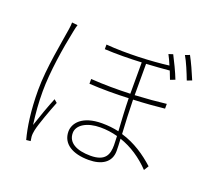

<svg xmlns="http://www.w3.org/2000/svg" viewBox="-138 -965 1276 1175"><g transform="rotate(20 500.0 -377.0)"><path d="M396 -99C396 -152 458 -189 545 -189C583 -189 620 -184 657 -174C658 -148 659 -128 659 -114C659 -55 642 -5 545 -5C454 -5 396 -36 396 -99ZM907 -793 878 -782C899 -747 925 -684 942 -639L973 -651C956 -693 926 -759 907 -793ZM198 -729 161 -733C161 -722 160 -708 157 -689C144 -601 107 -418 107 -275C107 -140 123 -35 143 39L171 36C170 29 168 17 167 8C166 -5 168 -21 171 -35C180 -78 219 -183 241 -238L221 -255C201 -207 169 -118 151 -62C141 -140 136 -198 136 -276C136 -400 162 -566 187 -685C190 -703 194 -716 198 -729ZM809 -762 781 -753C790 -736 801 -714 811 -689C700 -675 539 -667 405 -678V-648C481 -644 566 -645 645 -649V-445C562 -442 473 -442 389 -448V-417C472 -412 561 -412 645 -416C646 -351 651 -268 655 -204C621 -212 584 -216 545 -216C415 -216 368 -152 368 -99C368 -19 438 23 543 23C628 23 686 -13 686 -87C686 -106 685 -134 683 -166C757 -141 825 -96 883 -35L902 -66C841 -121 770 -170 682 -196C678 -266 674 -349 673 -417C749 -420 820 -426 876 -432V-463C818 -456 748 -450 673 -446V-650C729 -653 781 -657 823 -661V-662C831 -643 838 -624 844 -608L875 -620C859 -662 827 -728 809 -762Z"/></g></svg>

Font: Source Han Sans JP ExtraLight
Style: Regular
Weight: 250
Designer: Ryoko NISHIZUKA 西塚涼子 (kana, bopomofo & ideographs); Paul D. Hunt (Latin, Greek & Cyrillic); Sandoll Communications 산돌커뮤니
Foundry: Adobe
Version: Version 2.001;hotconv 1.0.107;makeotfexe 2.5.65593